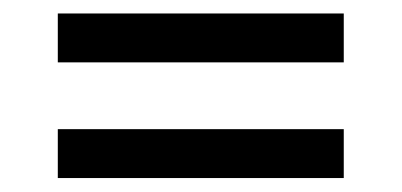

<svg xmlns="http://www.w3.org/2000/svg" viewBox="-20 -407 590 282"><path d="M484.9 -315.4V-387.2H64.9V-315.4ZM484.9 -145.5V-217.3H64.9V-145.5Z"/></svg>

Font: CodeNewRoman Nerd Font Mono
Style: Regular
Weight: 400
Monospace: yes
Designer: Sam Radian
Foundry: Code New Roman
Version: Version 2.00 November 29, 2014;Nerd Fonts 3.2.1